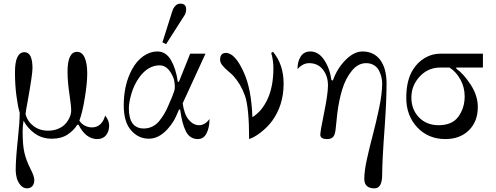

<svg xmlns="http://www.w3.org/2000/svg" viewBox="-20 -750 2718 1052"><path d="M62 -354Q62 -464 114 -464Q158 -464 158 -376Q158 -342 131 -192Q122 -146 120 -125Q130 -85 163.5 -59.5Q197 -34 243 -34Q272 -34 295 -43Q318 -52 332 -65Q346 -78 355 -94Q364 -110 367 -122.5Q370 -135 370 -144Q370 -170 361 -230Q350 -304 350 -356Q350 -466 402 -466Q430 -466 444 -434Q458 -402 458 -348Q458 -296 445 -215.5Q432 -135 415 -89Q426 -71 445 -61.5Q464 -52 483 -52Q514 -52 532 -71.5Q550 -91 556 -117Q578 -90 578 -62Q578 -30 561 -9Q544 12 513 12Q450 12 410 -67L403 -66Q385 -36 350.5 -13Q316 10 264 10Q210 10 170 -19Q130 -48 109 -89Q104 -58 104 -30Q104 48 114.5 90Q125 132 146 173Q168 216 168 236Q168 258 157 270Q146 282 128 282Q108 282 93 265Q78 248 72 226Q66 204 66 183Q66 123 78 11Q88 -82 88 -132Q78 -164 70 -225Q62 -286 62 -354Z M968 -730Q1000 -730 1000 -699Q1000 -688 997 -679Q994 -670 989 -663Q984 -656 978 -646L890 -508L870 -518L920 -676Q925 -693 929.5 -702.5Q934 -712 944 -721Q954 -730 968 -730ZM796 10Q738 10 698 -36Q658 -82 658 -172Q658 -286 703 -369Q728 -416 765 -442Q802 -468 842 -468Q889 -468 916.5 -421Q944 -374 954 -303L960 -301L1022 -456H1106L981 -184Q989 -124 1014 -94Q1039 -64 1071 -64Q1103 -64 1128 -98Q1128 -52 1112 -20Q1096 12 1064 12Q1020 12 998.5 -30.5Q977 -73 967 -150H961Q943 -105 928 -82Q868 10 796 10ZM768 -46Q793 -46 814.5 -56.5Q836 -67 851 -85Q866 -103 879.5 -125.5Q893 -148 903 -173Q913 -198 924 -222Q938 -256 938 -270Q938 -306 928 -329Q900 -392 855 -392Q791 -392 743 -326Q714 -285 700 -236.5Q686 -188 686 -157Q686 -46 768 -46Z M1218 -460Q1268 -460 1316 -353Q1357 -264 1363 -108Q1414 -139 1446 -207Q1478 -277 1478 -376Q1478 -420 1466 -460L1476 -466Q1534 -396 1534 -292Q1534 -173 1470 -86Q1445 -53 1410 -25.5Q1375 2 1345 12Q1345 -161 1322 -226Q1299 -290 1258 -335Q1252 -342 1230.5 -360Q1209 -378 1197.5 -393Q1186 -408 1186 -423Q1186 -460 1218 -460Z M1735 -12Q1735 -30 1756 -133Q1777 -236 1777 -282Q1777 -334 1749 -369Q1721 -404 1674 -404Q1639 -404 1610 -371Q1610 -414 1628 -441Q1646 -468 1680 -468Q1725 -468 1756 -422Q1787 -376 1796 -311L1804 -309Q1826 -373 1872.5 -420.5Q1919 -468 1966 -468Q2028 -468 2063 -422Q2098 -375 2098 -293Q2098 -201 2088 -58Q2074 131 2074 207Q2074 282 2032 282Q1976 282 1976 230Q1976 186 1991.5 117Q2007 48 2022 -8Q2039 -72 2056.5 -154Q2074 -236 2074 -292Q2074 -309 2070 -326.5Q2066 -344 2057 -362.5Q2048 -381 2029.5 -392.5Q2011 -404 1986 -404Q1942 -404 1908 -362.5Q1874 -321 1855.5 -261Q1837 -201 1828 -128Q1822 -78 1819.5 -47Q1817 -16 1807 -2Q1797 12 1772 12Q1735 12 1735 -12Z M2626 -456V-380H2480V-374Q2520 -346 2559 -286Q2598 -226 2598 -164Q2598 -84 2549 -36Q2500 12 2420 12Q2327 12 2266.5 -52Q2206 -116 2206 -214Q2206 -309 2242 -367Q2266 -407 2306 -431.5Q2346 -456 2393 -456ZM2383 -64Q2458 -64 2492 -111.5Q2526 -159 2526 -222Q2526 -272 2502.5 -314.5Q2479 -357 2443 -380H2393Q2325 -380 2279.5 -330.5Q2234 -281 2234 -216Q2234 -150 2275.5 -107Q2317 -64 2383 -64Z"/></svg>

Font: Old Standard TT
Style: Regular
Weight: 400
Designer: Alexey Kryukov <alexios@thessalonica.org.ru>
Version: Version 2.2